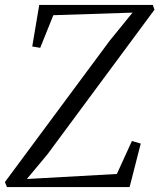

<svg xmlns="http://www.w3.org/2000/svg" viewBox="-27 -763 650 783"><path d="M1.5 0 -7 -20.5 420 -596.5 513.5 -711.5 190.5 -701 137 -568 104.5 -573.5 133 -743H596L603 -723.5L166 -133L82.5 -33L449.5 -53.5L511 -188L547 -177.5L501.5 0Z"/></svg>

Font: Merriweather 120pt Light
Style: Italic
Weight: 300
Italic angle: -7.8°
Version: Version 2.101